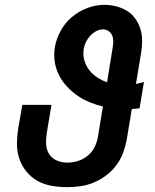

<svg xmlns="http://www.w3.org/2000/svg" viewBox="-20 -763 640 791"><path d="M256 8Q224 8 192.5 2.5Q161 -3 135 -17.5Q109 -32 89.5 -55.5Q70 -79 60 -108Q50 -137 50 -169Q50 -201 55 -233L72 -331H192L173 -217Q169 -193 170 -170Q171 -147 182 -129Q193 -111 213.5 -102Q234 -93 258 -93Q280 -93 302 -100Q324 -107 342.5 -122.5Q361 -138 371 -159.5Q381 -181 384 -203L404 -324Q376 -331 349 -342Q322 -353 298.5 -369.5Q275 -386 255.5 -407Q236 -428 223 -453.5Q210 -479 205.5 -508.5Q201 -538 206 -569Q212 -603 230 -636Q248 -669 276.5 -693Q305 -717 340 -730Q375 -743 409 -743Q435 -743 458.5 -737Q482 -731 502 -719Q522 -707 536 -688Q550 -669 557.5 -646.5Q565 -624 565.5 -599Q566 -574 562 -549L540 -417Q548 -419 556.5 -421Q565 -423 573 -425L555 -317Q547 -316 539 -315Q531 -314 523 -314L502 -187Q497 -160 487 -133Q477 -106 459 -82Q441 -58 417 -40Q393 -22 366.5 -11Q340 0 312 4Q284 8 256 8ZM421 -424 444 -565Q446 -578 446.5 -591Q447 -604 442.5 -615.5Q438 -627 428 -634.5Q418 -642 404 -642Q390 -642 376 -634.5Q362 -627 351.5 -615.5Q341 -604 334 -590Q327 -576 325 -562Q321 -537 327.5 -514.5Q334 -492 347.5 -474.5Q361 -457 380 -444.5Q399 -432 421 -424Z"/></svg>

Font: Iosevka Aile
Style: Bold Italic
Weight: 700
Italic angle: -9°
Designer: Belleve Invis
Foundry: Belleve Invis
Version: Version 28.0.1; ttfautohint (v1.8.4)